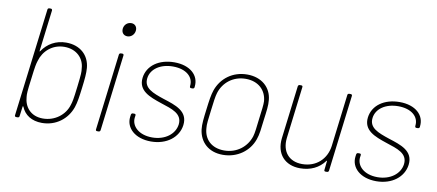

<svg xmlns="http://www.w3.org/2000/svg" viewBox="-65 -942 2708 1191"><g transform="rotate(10 1289.0 -346.0)"><path d="M456 -377C449 -455 392 -509 303 -509C238 -509 186 -478 153 -429C151 -425 148 -426 149 -430L181 -690C181 -696 178 -700 172 -700H163C157 -700 152 -696 152 -690L68 -10C67 -4 71 0 77 0H86C92 0 97 -4 97 -10L105 -70C105 -74 108 -75 110 -71C130 -22 175 8 240 8C328 8 398 -46 425 -124C436 -156 441 -193 448 -249C455 -305 459 -344 456 -377ZM398 -134C379 -68 316 -20 241 -20C163 -20 123 -73 119 -134C117 -154 117 -166 128 -250C138 -333 141 -345 148 -367C166 -430 221 -481 297 -481C373 -481 422 -431 425 -367C428 -347 428 -335 418 -251C408 -168 405 -156 398 -134Z M669 -613C692 -613 712 -631 715 -656C718 -680 703 -698 680 -698C655 -698 636 -680 633 -656C630 -631 645 -613 669 -613ZM586 -1H596C602 -1 606 -5 607 -11L666 -492C667 -498 663 -502 658 -502H648C642 -502 638 -498 637 -492L578 -11C577 -5 580 -1 586 -1Z M926 4C1025 4 1097 -53 1107 -131C1118 -221 1036 -245 958 -270C887 -294 828 -315 836 -379C843 -437 901 -478 981 -478C1065 -478 1113 -434 1106 -378V-375C1105 -369 1109 -365 1114 -365H1124C1130 -365 1134 -369 1135 -375V-378C1144 -450 1085 -505 985 -505C889 -505 817 -455 807 -377C797 -294 870 -267 948 -241C1018 -218 1086 -200 1078 -130C1070 -68 1010 -22 929 -22C844 -22 796 -71 802 -124L804 -138C805 -144 802 -148 796 -148H786C780 -148 776 -144 775 -138L773 -123C765 -54 825 4 926 4Z M1379 8C1470 8 1544 -46 1571 -124C1583 -157 1586 -193 1593 -251C1600 -304 1606 -344 1602 -377C1595 -455 1534 -509 1444 -509C1352 -509 1282 -455 1254 -377C1243 -345 1238 -309 1231 -252C1224 -197 1219 -157 1223 -124C1233 -46 1289 8 1379 8ZM1383 -20C1303 -20 1255 -68 1251 -138C1248 -159 1253 -196 1260 -251C1266 -301 1271 -341 1278 -363C1299 -432 1360 -481 1439 -481C1519 -481 1569 -432 1574 -363C1575 -342 1570 -305 1563 -251C1557 -200 1553 -160 1546 -138C1524 -69 1462 -20 1383 -20Z M2076 -491 2036 -164C2025 -79 1962 -21 1874 -21C1792 -21 1743 -76 1753 -164L1793 -491C1794 -497 1791 -501 1785 -501H1775C1769 -501 1765 -497 1764 -491L1723 -158C1711 -56 1771 7 1866 7C1931 7 1985 -19 2019 -66C2021 -69 2024 -69 2023 -65L2017 -10C2016 -4 2019 0 2025 0H2035C2041 0 2045 -4 2046 -10L2105 -491C2106 -497 2102 -501 2096 -501H2087C2081 -501 2076 -497 2076 -491Z M2345 4C2444 4 2516 -53 2526 -131C2537 -221 2455 -245 2377 -270C2306 -294 2247 -315 2255 -379C2262 -437 2320 -478 2400 -478C2484 -478 2532 -434 2525 -378V-375C2524 -369 2528 -365 2533 -365H2543C2549 -365 2553 -369 2554 -375V-378C2563 -450 2504 -505 2404 -505C2308 -505 2236 -455 2226 -377C2216 -294 2289 -267 2367 -241C2437 -218 2505 -200 2497 -130C2489 -68 2429 -22 2348 -22C2263 -22 2215 -71 2221 -124L2223 -138C2224 -144 2221 -148 2215 -148H2205C2199 -148 2195 -144 2194 -138L2192 -123C2184 -54 2244 4 2345 4Z"/></g></svg>

Font: Barlow Thin
Style: Italic
Weight: 250
Italic angle: -7°
Designer: Jeremy Tribby
Foundry: Tribby Type
Version: Version 1.422;hotconv 1.0.109;makeotfexe 2.5.65596